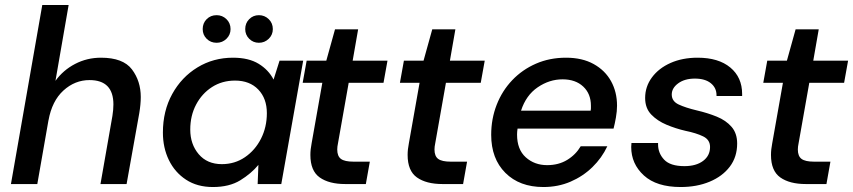

<svg xmlns="http://www.w3.org/2000/svg" viewBox="-20 -740 3431 772"><path d="M24 0 150 -720H256L203 -415Q234 -458 282 -483Q330 -508 386 -508Q475 -508 510.5 -461Q546 -414 546 -350Q546 -321 540 -285L489 0H384L432 -274Q436 -299 436 -320Q436 -418 340 -418Q281 -418 235 -376Q189 -334 175 -256V-257L130 0Z M836 12Q773 12 728 -17.5Q683 -47 659 -96.5Q635 -146 635 -207Q635 -294 672.5 -362Q710 -430 774 -469Q838 -508 917 -508Q980 -508 1020 -483.5Q1060 -459 1080 -420L1104 -496H1199L1111 0H1016L1019 -77Q990 -42 946 -15Q902 12 836 12ZM872 -80Q924 -80 965 -108Q1006 -136 1029.5 -182.5Q1053 -229 1053 -285Q1053 -344 1018.5 -380Q984 -416 925 -416Q873 -416 832.5 -390Q792 -364 768.5 -319.5Q745 -275 745 -219Q745 -160 779 -120Q813 -80 872 -80ZM1021 -568Q998 -568 982 -584Q966 -600 966 -623Q966 -647 982 -663Q998 -679 1021 -679Q1044 -679 1060.5 -663Q1077 -647 1077 -623Q1077 -600 1060.5 -584Q1044 -568 1021 -568ZM851 -568Q827 -568 811 -584Q795 -600 795 -623Q795 -647 811 -663Q827 -679 851 -679Q874 -679 890.5 -663Q907 -647 907 -623Q907 -600 890.5 -584Q874 -568 851 -568Z M1368 0Q1303 0 1265.5 -26.5Q1228 -53 1228 -117Q1228 -139 1233 -164L1276 -407H1197L1213 -496H1292L1327 -622H1420L1398 -496H1538L1522 -407H1382L1339 -164Q1336 -150 1336 -139Q1336 -112 1351 -101Q1366 -90 1401 -90H1467L1451 0Z M1759 0Q1694 0 1656.5 -26.5Q1619 -53 1619 -117Q1619 -139 1624 -164L1667 -407H1588L1604 -496H1683L1718 -622H1811L1789 -496H1929L1913 -407H1773L1730 -164Q1727 -150 1727 -139Q1727 -112 1742 -101Q1757 -90 1792 -90H1858L1842 0Z M2165 12Q2069 12 2012 -45Q1955 -102 1955 -198Q1955 -262 1977 -318.5Q1999 -375 2039.5 -417.5Q2080 -460 2135 -484Q2190 -508 2256 -508Q2321 -508 2367 -482.5Q2413 -457 2437 -413.5Q2461 -370 2461 -315Q2461 -293 2456.5 -267.5Q2452 -242 2447 -223H2061Q2059 -210 2059 -199Q2059 -139 2094 -107.5Q2129 -76 2180 -76Q2226 -76 2260.5 -97Q2295 -118 2315 -152H2422Q2400 -105 2362 -68Q2324 -31 2274 -9.5Q2224 12 2165 12ZM2242 -421Q2189 -421 2142 -389Q2095 -357 2075 -295H2355Q2356 -300 2356 -304Q2356 -304 2356 -305Q2356 -305 2356 -306Q2356 -306 2356 -307Q2356 -307 2356 -308Q2356 -308 2356 -308V-311Q2356 -311 2356 -311V-312Q2356 -314 2356 -315Q2356 -363 2325 -392Q2294 -421 2242 -421Z M2717 12Q2620 12 2569 -34.5Q2518 -81 2518 -149Q2518 -157 2519 -165H2626Q2626 -162 2626 -159Q2626 -124 2650.5 -98Q2675 -72 2732 -72Q2779 -72 2807 -93Q2835 -114 2835 -149Q2835 -178 2807.5 -191.5Q2780 -205 2736 -214Q2697 -223 2660 -238.5Q2623 -254 2598.5 -279.5Q2574 -305 2574 -346Q2574 -392 2601.5 -429Q2629 -466 2676.5 -487Q2724 -508 2785 -508Q2869 -508 2916.5 -468.5Q2964 -429 2964 -362Q2964 -358 2964 -354H2861Q2861 -355 2861 -357Q2861 -387 2838 -405.5Q2815 -424 2774 -424Q2733 -424 2707 -405Q2681 -386 2681 -360Q2681 -333 2708.5 -320Q2736 -307 2782 -296Q2825 -286 2862 -271Q2899 -256 2921.5 -230Q2944 -204 2944 -163Q2944 -109 2914.5 -70Q2885 -31 2833.5 -9.5Q2782 12 2717 12Z M3220 0Q3155 0 3117.5 -26.5Q3080 -53 3080 -117Q3080 -139 3085 -164L3128 -407H3049L3065 -496H3144L3179 -622H3272L3250 -496H3390L3374 -407H3234L3191 -164Q3188 -150 3188 -139Q3188 -112 3203 -101Q3218 -90 3253 -90H3319L3303 0Z"/></svg>

Font: Ultramarine Medium
Style: Italic
Weight: 500
Italic angle: -10°
Designer: Colophon Foundry, Jonny Pinhorn
Foundry: Colophon Foundry
Version: Version 1.200; ttfautohint (v1.8.3)